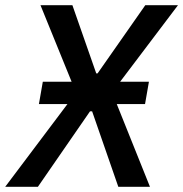

<svg xmlns="http://www.w3.org/2000/svg" viewBox="-56 -720 706 740"><path d="M94 -319H204L-36 0H90L291 -291H299L400 0H522L394 -319H503L518 -405H407L630 -700H504L320 -437H315L223 -700H100L220 -405H109Z"/></svg>

Font: Fixel Text 20240404 Medium
Style: Italic
Weight: 500
Width: 4
Italic angle: -10°
Designer: AlfaBravo + MacPaw
Foundry: Kyrylo Tkachov, Marchela Mozhyna, Serhii Makarenko, Maria Weinstein, Zakhar Kryvoshyya
Version: Version 1.211;Glyphs 3.2 (3225)